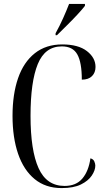

<svg xmlns="http://www.w3.org/2000/svg" viewBox="-20 -951 538 981"><path d="M295 10Q213 10 157 -36Q101 -82 72.5 -165Q44 -248 44 -359Q44 -470 72.5 -552Q101 -634 158 -679Q215 -724 298 -724Q380 -724 424 -690Q468 -656 468 -609Q468 -580 450 -562Q432 -544 398 -544Q398 -632 375 -673Q352 -714 296 -714Q210 -714 173 -623.5Q136 -533 136 -359Q136 -183 177 -92Q218 -1 310 -1Q369 -1 401 -39Q433 -77 442 -142Q457 -138 462 -126Q467 -114 467 -105Q467 -81 449 -54Q431 -27 393.5 -8.5Q356 10 295 10ZM264 -781Q285 -819 302.5 -858Q320 -897 333 -931H414V-921Q401 -904 375.5 -876.5Q350 -849 321.5 -821Q293 -793 271 -771H264Z"/></svg>

Font: Noto Serif Display ExtraCondensed
Style: Regular
Weight: 400
Width: 2
Designer: Monotype Design Team
Foundry: Monotype Imaging Inc.
Version: Version 2.009